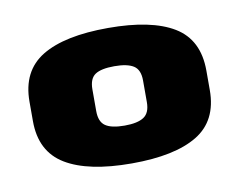

<svg xmlns="http://www.w3.org/2000/svg" viewBox="-44 -738 464 379"><g transform="rotate(-10 188.0 -548.0)"><path d="M193 -412.5Q279.5 -412.5 324.5 -439.8Q369.5 -467 369.5 -528.5V-567.5Q369.5 -629.5 324.5 -656.8Q279.5 -684 193 -684Q105.5 -684 60.2 -656.5Q15 -629 15 -567.5V-528.5Q15 -467.5 60.5 -440Q106 -412.5 193 -412.5ZM192 -488.5Q165.5 -488.5 153.5 -496.8Q141.5 -505 141.5 -526.5V-570Q141.5 -591.5 153.5 -599.5Q165.5 -607.5 192 -607.5Q218 -607.5 230.5 -599.5Q243 -591.5 243 -570V-526.5Q243 -505 230.5 -496.8Q218 -488.5 192 -488.5Z"/></g></svg>

Font: Anybody UltraCondensed Thin ExtraBold
Style: Regular
Weight: 800
Version: Version 1.111